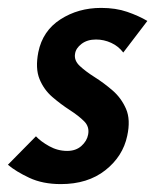

<svg xmlns="http://www.w3.org/2000/svg" viewBox="-27 -454 397 486"><path d="M127 12Q81 12 47 -4Q13 -20 -7 -37L64 -109Q76 -96 97.5 -84Q119 -72 143 -72Q165 -72 179 -84.5Q193 -97 196 -113Q200 -133 186 -147Q172 -161 149.5 -175.5Q127 -190 105.5 -208.5Q84 -227 73 -254Q62 -281 70 -322Q81 -376 126 -405Q171 -434 229 -434Q266 -434 295 -424Q324 -414 346 -401L285 -321Q273 -337 254.5 -345.5Q236 -354 216 -354Q194 -354 179.5 -343Q165 -332 163 -318Q160 -301 175 -287Q190 -273 213 -258.5Q236 -244 258 -225Q280 -206 292 -178.5Q304 -151 295 -110Q284 -58 239.5 -23Q195 12 127 12Z"/></svg>

Font: Ysabeau
Style: Bold Italic
Weight: 700
Italic angle: -12°
Designer: Christian Thalmann (Catharsis Fonts)
Version: Version 2.002